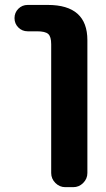

<svg xmlns="http://www.w3.org/2000/svg" viewBox="-20 -566 432 782"><path d="M92.8 -438.5Q70.3 -438.5 54.7 -454.1Q39.1 -469.7 39.1 -492.2Q39.1 -514.6 54.7 -530.3Q70.3 -545.9 92.8 -545.9H174.8Q335.9 -545.9 335.9 -402.3V138.7Q335.9 162.1 318.8 179.2Q301.8 196.3 278.3 196.3H246.1Q222.7 196.3 205.6 179.2Q188.5 162.1 188.5 138.7V-385.7Q188.5 -417 176.3 -427.7Q164.1 -438.5 130.9 -438.5Z"/></svg>

Font: Gen Jyuu Gothic P Bold
Style: Bold
Weight: 700
Designer: [Source Han Sans]
Ryoko NISHIZUKA  (kana & ideographs); Paul D. Hunt (Latin, Greek & Cyrillic); Wenlong ZHANG  (bopomofo
Version: Version 1.002.20150607